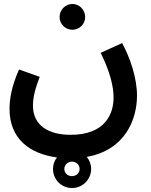

<svg xmlns="http://www.w3.org/2000/svg" viewBox="-20 -719 760 967"><path d="M345 -569C380 -569 409 -598 409 -633C409 -669 380 -699 345 -699C309 -699 280 -669 280 -633C280 -598 309 -569 345 -569ZM439 132C439 109 431 88 417 71C612 37 670 -120 670 -237C670 -327 635 -429 595 -502L487 -453C536 -354 552 -281 552 -228C552 -142 507 -40 336 -40C224 -40 146 -87 146 -187C146 -229 157 -272 180 -332L76 -369C37 -282 28 -217 28 -170C28 -19 131 56 267 74C254 90 247 110 247 132C247 185 289 228 343 228C396 228 439 185 439 132ZM342 168C321 168 304 153 304 132C304 112 321 95 342 95C364 95 381 111 381 132C381 153 364 168 342 168Z"/></svg>

Font: Noto Sans Arabic UI Semi
Style: Regular
Weight: 600
Designer: Nadine Chahine - Monotype Design Team
Foundry: Monotype Imaging Inc.
Version: Version 1.900